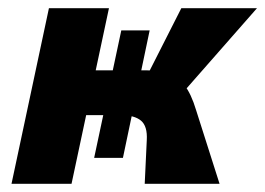

<svg xmlns="http://www.w3.org/2000/svg" viewBox="-20 -447 645 467"><path d="M332 0 337 -106Q339 -140 323 -153.5Q307 -167 273 -167H158L181 -276H334Q366 -276 389 -268.5Q412 -261 428.5 -240Q445 -219 457 -179L514 0ZM8 0 99 -427H245L154 0ZM209 -63 275 -373H344L279 -63ZM313 -214 421 -427H605L418 -214Z"/></svg>

Font: Ysabeau Infant Black
Style: Italic
Weight: 900
Italic angle: -12°
Designer: Christian Thalmann (Catharsis Fonts)
Version: Version 2.001;gftools[0.9.30]; featfreeze: ss01,ss02,lnum